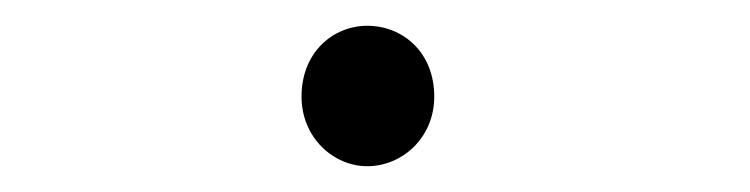

<svg xmlns="http://www.w3.org/2000/svg" viewBox="-20 -433 582 149"><path d="M265 -304C292 -304 317 -326 317 -358C317 -393 292 -413 265 -413C239 -413 214 -393 214 -358C214 -326 239 -304 265 -304Z"/></svg>

Font: Noto Sans CJK KR Light
Style: Regular
Weight: 300
Designer: Ryoko NISHIZUKA (kana & ideographs); Paul D. Hunt (Latin, Greek & Cyrillic); Wenlong ZHANG (bopomofo); Sandoll Communica
Foundry: Adobe Systems Incorporated
Version: Version 1.004;PS 1.004;hotconv 1.0.82;makeotf.lib2.5.63406